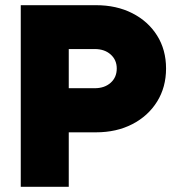

<svg xmlns="http://www.w3.org/2000/svg" viewBox="-20 -720 665 740"><path d="M60 0V-700H350Q429 -700 490 -669Q551 -638 585.5 -583Q620 -528 620 -456Q620 -384 585.5 -328.5Q551 -273 490 -241.5Q429 -210 350 -210H245V0ZM245 -380H345Q383 -380 406.5 -401Q430 -422 430 -456Q430 -489 406.5 -510Q383 -531 345 -531H245Z"/></svg>

Font: Figtree Black
Style: Regular
Weight: 900
Designer: Erik Kennedy
Foundry: Erik Kennedy
Version: Version 2.001;gftools[0.9.30]